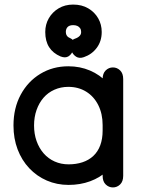

<svg xmlns="http://www.w3.org/2000/svg" viewBox="-20 -798 624 840"><path d="M519 -452Q519 -477 505.5 -490Q492 -503 474 -503Q456 -503 442.5 -490Q429 -477 429 -452Q429 -435 429 -408.5Q429 -382 429 -351Q429 -320 429 -288Q429 -256 429 -227Q429 -190 418.5 -162Q408 -134 388 -115.5Q368 -97 340.5 -88Q313 -79 280 -79Q247 -79 219 -91.5Q191 -104 171 -127Q151 -150 140 -181Q129 -212 129 -249Q129 -286 140 -317Q151 -348 170.5 -370.5Q190 -393 218 -405.5Q246 -418 279 -418Q323 -418 357 -397Q391 -376 410 -338Q429 -300 429 -251Q429 -236 429 -211.5Q429 -187 429 -163.5Q429 -140 429 -129Q429 -112 429 -95.5Q429 -79 429 -62Q429 -45 429 -29Q429 -4 442.5 9Q456 22 474 22Q492 22 505.5 9Q519 -4 519 -29Q519 -56 519 -79Q519 -102 519 -129Q519 -146 519 -165.5Q519 -185 519 -206.5Q519 -228 519 -251Q519 -308 500.5 -355Q482 -402 449.5 -436.5Q417 -471 373.5 -489.5Q330 -508 279 -508Q211 -508 156.5 -475Q102 -442 70.5 -383.5Q39 -325 39 -249Q39 -192 57 -144.5Q75 -97 108 -62Q141 -27 185 -8Q229 11 280 11Q331 11 374.5 -5Q418 -21 450.5 -51.5Q483 -82 501 -126Q519 -170 519 -227Q519 -270 519 -301.5Q519 -333 519 -357.5Q519 -382 519 -404Q519 -426 519 -452ZM245 -551Q266 -543 279.5 -551.5Q293 -560 299 -576.5Q305 -593 303.5 -608.5Q302 -624 291 -629Q284 -632 279.5 -635Q275 -638 272.5 -642Q270 -646 269 -650Q268 -654 268 -658Q268 -665 270 -670.5Q272 -676 276 -680Q280 -684 286 -686Q292 -688 300 -688Q311 -688 318.5 -684.5Q326 -681 330.5 -674.5Q335 -668 335 -658Q335 -653 333.5 -649Q332 -645 329 -641.5Q326 -638 320.5 -634.5Q315 -631 306 -628Q292 -623 289 -607.5Q286 -592 292.5 -575.5Q299 -559 313 -550Q327 -541 347 -548Q382 -560 403.5 -589Q425 -618 425 -658Q425 -691 409.5 -718Q394 -745 366 -761.5Q338 -778 300 -778Q264 -778 236.5 -761.5Q209 -745 193.5 -718Q178 -691 178 -658Q178 -618 195 -591.5Q212 -565 245 -551Z"/></svg>

Font: Tilt Neon
Style: Regular
Weight: 400
Designer: Andy Clymer
Foundry: Andy Clymer
Version: Version 1.000